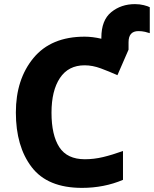

<svg xmlns="http://www.w3.org/2000/svg" viewBox="-20 -902 747 932"><path d="M635 -882Q568 -882 520 -843Q472 -804 472 -719V-714Q429 -724 391 -724Q228 -724 142.5 -620.5Q57 -517 57 -356Q57 -191 134 -90.5Q211 10 378 10Q485 10 577 -29V-169Q524 -150 480 -139.5Q436 -129 392 -129Q306 -129 268 -187.5Q230 -246 230 -355Q230 -462 271 -523.5Q312 -585 391 -585Q429 -585 469.5 -570Q510 -555 550 -537L604 -661V-697Q604 -751 652 -751Q669 -751 684 -747.5Q699 -744 707 -741V-867Q698 -872 678 -877Q658 -882 635 -882Z"/></svg>

Font: Noto Sans UI Extra
Style: Regular
Weight: 800
Designer: Monotype Design Team
Foundry: Monotype Imaging Inc.
Version: Version 1.901